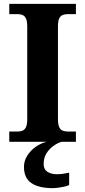

<svg xmlns="http://www.w3.org/2000/svg" viewBox="-20 -734 441 994"><path d="M28 0V-53H70Q84.6 -53 96.3 -57.5Q108 -62 114.5 -76Q121 -90 121 -118V-596Q121 -624.9 114.3 -638.4Q107.6 -652 96.3 -656.5Q85 -661 70 -661H28V-714H373V-661H331Q317.1 -661 305 -656.5Q293 -652 286.5 -638.5Q280 -624.9 280 -596V-118Q280 -90 286.5 -76Q293 -62 305 -57.5Q317.1 -53 331 -53H373V0ZM253 240Q180 240 142 213.5Q104 187 104 130Q104 99 121 72Q138 45 165 26Q192 7 222 0H299Q278 6 256.5 21.5Q235 37 220.5 60Q206 83 206 115Q206 142.8 225.5 155.4Q245 168 275 168Q289 168 304.5 166Q320 164 338 160V224Q328 229 312 232.5Q296 236 280 238Q264 240 253 240Z"/></svg>

Font: Noto Serif Tamil
Style: Italic
Weight: 400
Italic angle: -12°
Designer: Indian Type Foundry, Tom Grace, and the Monotype Design Team
Foundry: Monotype Imaging Inc.
Version: Version 2.003